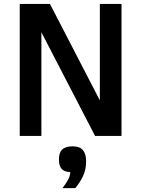

<svg xmlns="http://www.w3.org/2000/svg" viewBox="-20 -696 723 983"><path d="M466.8 0 191.9 -530.8V0H81.1V-675.8H235.8L491.2 -182.1V-675.8H602.1V0ZM299.8 267.1Q317.9 244.1 328.4 224.4Q338.9 204.6 339.8 185.1Q309.6 184.1 295.7 168.7Q281.7 153.3 281.7 120.1Q281.7 104.5 285.2 92Q288.6 79.6 296.9 71Q305.2 62.5 318.6 57.9Q332 53.2 352.1 53.2Q388.7 53.2 404.8 73Q420.9 92.8 420.9 128.9Q420.9 172.4 405 205.6Q389.2 238.8 365.7 267.1Z"/></svg>

Font: Clear Sans Medium
Style: Regular
Weight: 500
Foundry: Intel Corporation
Version: Version 1.00